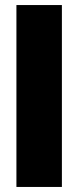

<svg xmlns="http://www.w3.org/2000/svg" viewBox="-20 -740 310 760"><path d="M45 -720H225V0H45Z"/></svg>

Font: Oak Sans Black
Style: Regular
Weight: 900
Designer: Erik Kennedy, Walven
Foundry: Erik Kennedy, Walven
Version: Version 1.000